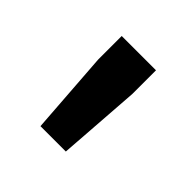

<svg xmlns="http://www.w3.org/2000/svg" viewBox="-83 -761 396 396"><g transform="rotate(45 115.0 -563.0)"><path d="M78 -438 65 -619V-688H165V-619L152 -438Z"/></g></svg>

Font: Saira Thin Medium
Style: Regular
Weight: 500
Version: Version 1.101